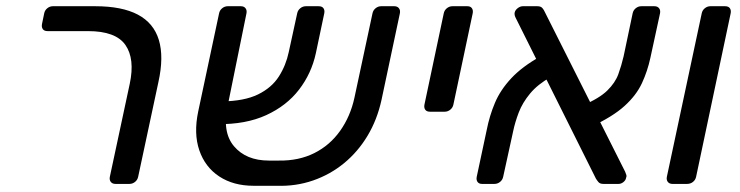

<svg xmlns="http://www.w3.org/2000/svg" viewBox="-20 -591 2377 617"><path d="M351 0Q341 0 336 -6.5Q331 -13 333 -23L397 -322Q414 -402 383 -446.5Q352 -491 263 -491H133Q122 -491 117.5 -497.5Q113 -504 115 -514L122 -548Q124 -558 132 -564.5Q140 -571 150 -571H286Q372 -571 423 -544Q474 -517 490.5 -462.5Q507 -408 489 -327L424 -23Q422 -13 414 -6.5Q406 0 396 0Z M876 -75Q940 -74 990 -99Q1040 -124 1073 -170.5Q1106 -217 1119 -277L1177 -548Q1179 -558 1187 -564.5Q1195 -571 1205 -571H1247Q1257 -571 1262 -564.5Q1267 -558 1265 -548L1206 -270Q1192 -206 1161 -154.5Q1130 -103 1085.5 -66.5Q1041 -30 986 -11Q931 8 870 6H795Q730 6 684.5 -24Q639 -54 620.5 -108Q602 -162 617 -233L684 -548Q686 -558 694 -564.5Q702 -571 712 -571H754Q764 -571 769 -564.5Q774 -558 772 -548L712 -253Q693 -167 732 -121Q771 -75 844 -75ZM679 -192 692 -265Q765 -266 809 -287.5Q853 -309 876 -345Q899 -381 908 -424L935 -548Q937 -558 945 -564.5Q953 -571 963 -571H1004Q1015 -571 1019.5 -564.5Q1024 -558 1022 -548L995 -420Q981 -355 941 -303Q901 -251 835.5 -221Q770 -191 679 -192Z M1362 -232Q1351 -232 1346.5 -238.5Q1342 -245 1344 -255L1406 -548Q1408 -558 1416 -564.5Q1424 -571 1434 -571H1482Q1492 -571 1496.5 -564.5Q1501 -558 1499 -548L1437 -255Q1435 -245 1427 -238.5Q1419 -232 1409 -232Z M1919 0Q1908 0 1903 -6Q1898 -12 1895 -17L1638 -532Q1632 -543 1634 -551Q1636 -559 1644 -565Q1652 -571 1660 -571H1707Q1718 -571 1723 -565Q1728 -559 1730 -554L1989 -39Q1992 -32 1993 -28Q1994 -24 1992 -20Q1991 -12 1983.5 -6Q1976 0 1968 0ZM1529 0Q1519 0 1514.5 -6.5Q1510 -13 1512 -23L1544 -173Q1553 -219 1570.5 -260.5Q1588 -302 1623 -339.5Q1658 -377 1717 -410L1749 -343Q1708 -320 1683.5 -290.5Q1659 -261 1647 -229.5Q1635 -198 1629 -169L1597 -23Q1595 -13 1587 -6.5Q1579 0 1569 0ZM1878 -183 1852 -252Q1906 -275 1931.5 -300Q1957 -325 1967 -352.5Q1977 -380 1984 -410L2013 -548Q2015 -558 2023 -564.5Q2031 -571 2041 -571H2083Q2093 -571 2098 -564.5Q2103 -558 2101 -548L2070 -405Q2061 -363 2043 -324Q2025 -285 1987 -250.5Q1949 -216 1878 -183Z M2141 0Q2131 0 2126 -6.5Q2121 -13 2123 -23L2235 -548Q2237 -558 2245 -564.5Q2253 -571 2263 -571H2310Q2321 -571 2325.5 -564.5Q2330 -558 2328 -548L2217 -23Q2215 -13 2207 -6.5Q2199 0 2188 0Z"/></svg>

Font: Rubik
Style: Italic
Weight: 400
Italic angle: -12°
Designer: Hubert and Fischer
Foundry: Hubert and Fischer
Version: Version 2.300;gftools[0.9.30]